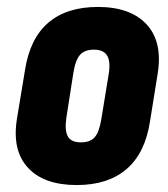

<svg xmlns="http://www.w3.org/2000/svg" viewBox="-20 -525 484 553"><path d="M201 8Q106 8 60 -42.5Q14 -93 29 -184L52 -323Q66 -414 119 -459.5Q172 -505 262 -505Q356 -505 402.5 -454.5Q449 -404 434 -312L412 -175Q398 -84 344.5 -38Q291 8 201 8ZM213 -115Q240 -115 253 -130Q266 -145 272 -183L293 -311Q299 -348 288.5 -365Q278 -382 250 -382Q224 -382 210.5 -367Q197 -352 191 -313L171 -185Q166 -149 175.5 -132Q185 -115 213 -115Z"/></svg>

Font: Sofia Sans Condensed Black
Style: Italic
Weight: 900
Italic angle: -9°
Version: Version 4.100